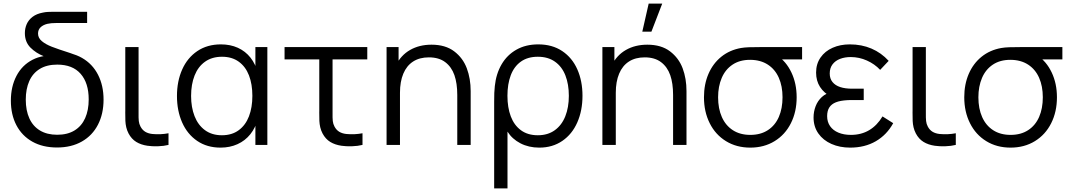

<svg xmlns="http://www.w3.org/2000/svg" viewBox="-20 -800 5908 1060"><path d="M294.7 14.3Q216 14.3 158.6 -17.9Q101.2 -50.2 70.6 -108.6Q40 -167 40 -244.3Q40 -321.8 70.9 -381Q101.8 -440.2 159.7 -470.1Q217.5 -500 295.7 -491.7V-513.3Q375.2 -513.3 432.9 -480.2Q490.7 -447 521.2 -387.3Q551.7 -327.7 551.7 -250Q551.7 -171.5 520.9 -111.8Q490.2 -52 432.1 -18.8Q374 14.3 294.7 14.3ZM296 -56Q352.7 -56 391.6 -79.9Q430.5 -103.8 450.1 -147.7Q469.7 -191.5 469.7 -251.3Q469.7 -341.7 425.2 -392.5Q380.7 -443.3 296 -443.3Q238.7 -443.3 199.8 -419.6Q160.8 -395.8 141.6 -352.2Q122.3 -308.7 122.3 -250Q122.3 -189.8 142.2 -146.3Q162 -102.8 200.9 -79.4Q239.8 -56 296 -56ZM368 -445.3Q360.7 -448 349.8 -450.9Q339 -453.8 328.5 -456.7Q264 -473.3 221.6 -489.8Q179.2 -506.2 148.2 -537.2Q117.3 -568.3 117.3 -617Q117.3 -643.8 127.6 -667.1Q137.8 -690.3 160 -707.2Q182.2 -724 216 -730.3Q230 -733.5 244.7 -734.2Q259.3 -735 275.7 -735H461V-673H292Q276.2 -673 263.9 -671.9Q251.7 -670.8 241 -668.3Q217.3 -662.3 203.7 -649Q190 -635.7 190 -614.7Q190 -590.7 210.6 -573.2Q231.2 -555.7 265.4 -542.2Q299.7 -528.8 368 -507Q384 -501.5 396.3 -496.7Z M794.3 4.7Q758.3 -0.5 732.2 -16.5Q706 -32.5 689.7 -63.3Q681 -80 677 -97.4Q673 -114.8 672.2 -132.3Q671.3 -149.8 671.5 -180Q671.7 -183.8 671.7 -187.8Q671.7 -191.7 671.7 -195.7V-540H745V-198.3V-179.2Q744.5 -148.5 746.2 -132Q748 -115.5 756 -100.7Q766.3 -81.8 782.3 -72.3Q798.3 -62.8 821 -60.3Q866.7 -56 910.3 -64.3V0Q884.5 6.5 852 7.5Q819.5 8.5 794.3 4.7Z M1197.7 15Q1123 15 1068.6 -22.1Q1014.2 -59.2 985.6 -123.9Q957 -188.7 957 -270Q957 -351.7 985.8 -416.3Q1014.5 -481 1069.4 -518Q1124.3 -555 1199.7 -555Q1251.5 -555 1293.2 -536.2Q1334.8 -517.3 1362.9 -481.8Q1391 -446.2 1403.3 -397.3L1390 -371V-540H1456V0H1390V-170.7L1403.3 -144.3Q1391 -95 1362.2 -59.1Q1333.5 -23.2 1291.3 -4.1Q1249.2 15 1197.7 15ZM1205 -53.3Q1260.2 -53.3 1297.9 -81.1Q1335.7 -108.8 1354.5 -157.8Q1373.3 -206.8 1373.3 -270.7Q1373.3 -335.2 1354.6 -383.7Q1335.8 -432.2 1298.2 -459.4Q1260.5 -486.7 1205.7 -486.7Q1150.5 -486.7 1112.1 -459.4Q1073.7 -432.2 1054.3 -383.2Q1035 -334.3 1035 -270.3Q1035 -207.8 1054.1 -158.8Q1073.2 -109.7 1111.4 -81.5Q1149.7 -53.3 1205 -53.3Z M1865.3 4.7Q1829.3 -0.5 1803.2 -16.5Q1777 -32.5 1760.7 -63.3Q1752 -80 1748 -97.4Q1744 -114.8 1743.2 -132.3Q1742.3 -149.8 1742.5 -180Q1742.7 -183.8 1742.7 -187.8Q1742.7 -191.7 1742.7 -195.7V-472H1551V-540H2007.7V-472H1816V-198.3V-179.2Q1815.5 -148.5 1817.2 -132Q1819 -115.5 1827 -100.7Q1837.3 -81.8 1853.3 -72.3Q1869.3 -62.8 1892 -60.3Q1937.7 -56 1981.3 -64.3V0Q1955.5 6.5 1923 7.5Q1890.5 8.5 1865.3 4.7Z M2504.5 -275.7Q2504.5 -340 2488.7 -385.3Q2472.8 -430.7 2437.9 -457Q2403 -483.3 2347.8 -483.3Q2296.2 -483.3 2260.6 -460.2Q2225 -437.2 2206.6 -393.2Q2188.2 -349.3 2188.2 -288L2136.2 -299.7Q2136.2 -380.7 2164.7 -437.9Q2193.2 -495.2 2244.1 -524.2Q2295 -553.3 2362.2 -553.3Q2439.2 -553.3 2487.6 -516.5Q2536 -479.7 2557.2 -422.8Q2578.5 -366 2578.5 -297V0H2504.5ZM2114.2 0V-540H2180.5V-407H2188.2V0Z M2708.2 -237.3Q2708.2 -266.2 2708.9 -287Q2709.7 -307.8 2711.8 -324.7Q2718.8 -392.5 2749.1 -444.5Q2779.3 -496.5 2831.1 -525.8Q2882.8 -555 2951.5 -555Q3028.8 -555 3083.9 -518.1Q3139 -481.2 3167.4 -416.9Q3195.8 -352.7 3195.8 -271.3Q3195.8 -189.3 3167.2 -124.3Q3138.7 -59.3 3084.6 -22.2Q3030.5 15 2957.2 15Q2899.2 15 2853.2 -8.8Q2807.3 -32.7 2781.8 -73.3V240H2708.2ZM2949.2 -53.3Q3004.5 -53.3 3043 -81.2Q3081.5 -109 3101 -158.2Q3120.5 -207.3 3120.5 -271Q3120.5 -334.8 3101.5 -383.5Q3082.5 -432.2 3044 -459.4Q3005.5 -486.7 2949.2 -486.7Q2893.2 -486.7 2855.6 -459.8Q2818 -432.8 2799.8 -384.4Q2781.5 -336 2781.5 -271.3Q2781.5 -206.3 2800 -157.4Q2818.5 -108.5 2856.1 -80.9Q2893.7 -53.3 2949.2 -53.3Z M3561.2 -780 3526 -625H3576.3L3636 -780ZM3696 0V-275.7Q3696 -340 3680.2 -385.3Q3664.3 -430.7 3629.4 -457Q3594.5 -483.3 3539.3 -483.3Q3487.7 -483.3 3452.1 -460.2Q3416.5 -437.2 3398.1 -393.2Q3379.7 -349.3 3379.7 -288L3327.7 -299.7Q3327.7 -380.7 3356.2 -437.9Q3384.7 -495.2 3435.6 -524.2Q3486.5 -553.3 3553.7 -553.3Q3630.7 -553.3 3679.1 -516.5Q3727.5 -479.7 3748.8 -422.8Q3770 -366 3770 -297V0ZM3305.7 0V-540H3372V-407H3379.7V0Z M4122.2 15Q4046 15 3987.9 -20.8Q3929.8 -56.5 3898.2 -119.8Q3866.5 -183 3866.5 -263Q3866.5 -334.5 3891.3 -392.1Q3916.2 -449.7 3962.2 -486.8Q4008.2 -523.8 4070.8 -535Q4089.8 -538.3 4115.6 -539.2Q4141.3 -540 4175.5 -540H4408.2V-472H4246.2L4270.5 -493.3Q4320 -461.2 4349.1 -400.2Q4378.2 -339.2 4378.2 -263Q4378.2 -182.8 4346.4 -119.7Q4314.7 -56.5 4256.5 -20.8Q4198.3 15 4122.2 15ZM4122.2 -55.3Q4179.2 -55.3 4219.2 -81.4Q4259.3 -107.5 4279.8 -154.3Q4300.2 -201.2 4300.2 -263Q4300.2 -324 4279.8 -370.5Q4259.3 -417 4219.2 -443.2Q4179 -469.3 4122.2 -469.7Q4064.5 -470 4024.5 -443.3Q3984.5 -416.7 3964.5 -369.7Q3944.5 -322.7 3944.5 -263Q3944.5 -200.3 3965.4 -153.5Q3986.3 -106.7 4026.3 -81Q4066.3 -55.3 4122.2 -55.3Z M4673.5 15Q4754.2 15 4815.1 -20.2Q4876 -55.5 4911.2 -120L4852.2 -157.3Q4822.3 -107.2 4778.4 -81.2Q4734.5 -55.3 4677.8 -55.3Q4638.3 -55.3 4608.7 -67.8Q4579 -80.2 4562.8 -103.5Q4546.5 -126.8 4546.5 -158.7Q4546.5 -188.5 4558.7 -207.1Q4570.8 -225.7 4594.8 -235.2Q4618.7 -244.8 4658.2 -247Q4664.5 -247.3 4671.2 -247.5Q4677.8 -247.7 4684.5 -247.7H4748.5V-310.3H4685.2Q4646 -310.3 4618.7 -319.3Q4591.3 -328.3 4576.1 -347.1Q4560.8 -365.8 4560.8 -394.3Q4560.8 -424.2 4576.2 -444.6Q4591.7 -465 4617.9 -475Q4644.2 -485 4676.8 -485Q4723.3 -485 4766.1 -465.8Q4808.8 -446.7 4839.2 -414.3L4886.2 -464Q4845.3 -508.7 4791.2 -531.8Q4737 -555 4671.5 -555Q4619 -555 4576.8 -536.3Q4534.5 -517.7 4510 -482.3Q4485.5 -447 4485.5 -399.3Q4485.5 -353.8 4507.2 -320.1Q4529 -286.3 4570.2 -264.3L4574.5 -292Q4540.5 -285.7 4517.4 -264.5Q4494.3 -243.3 4482.9 -213.5Q4471.5 -183.7 4471.5 -151.3Q4471.5 -101 4497.9 -63.3Q4524.3 -25.7 4570.3 -5.3Q4616.3 15 4673.5 15Z M5140.8 4.7Q5104.8 -0.5 5078.7 -16.5Q5052.5 -32.5 5036.2 -63.3Q5027.5 -80 5023.5 -97.4Q5019.5 -114.8 5018.7 -132.3Q5017.8 -149.8 5018 -180Q5018.2 -183.8 5018.2 -187.8Q5018.2 -191.7 5018.2 -195.7V-540H5091.5V-198.3V-179.2Q5091 -148.5 5092.8 -132Q5094.5 -115.5 5102.5 -100.7Q5112.8 -81.8 5128.8 -72.3Q5144.8 -62.8 5167.5 -60.3Q5213.2 -56 5256.8 -64.3V0Q5231 6.5 5198.5 7.5Q5166 8.5 5140.8 4.7Z M5559.2 15Q5483 15 5424.9 -20.8Q5366.8 -56.5 5335.2 -119.8Q5303.5 -183 5303.5 -263Q5303.5 -334.5 5328.3 -392.1Q5353.2 -449.7 5399.2 -486.8Q5445.2 -523.8 5507.8 -535Q5526.8 -538.3 5552.6 -539.2Q5578.3 -540 5612.5 -540H5845.2V-472H5683.2L5707.5 -493.3Q5757 -461.2 5786.1 -400.2Q5815.2 -339.2 5815.2 -263Q5815.2 -182.8 5783.4 -119.7Q5751.7 -56.5 5693.5 -20.8Q5635.3 15 5559.2 15ZM5559.2 -55.3Q5616.2 -55.3 5656.2 -81.4Q5696.3 -107.5 5716.8 -154.3Q5737.2 -201.2 5737.2 -263Q5737.2 -324 5716.8 -370.5Q5696.3 -417 5656.2 -443.2Q5616 -469.3 5559.2 -469.7Q5501.5 -470 5461.5 -443.3Q5421.5 -416.7 5401.5 -369.7Q5381.5 -322.7 5381.5 -263Q5381.5 -200.3 5402.4 -153.5Q5423.3 -106.7 5463.3 -81Q5503.3 -55.3 5559.2 -55.3Z"/></svg>

Font: Hauora
Style: Regular
Weight: 400
Designer: Wayne Shih
Foundry: WCYS
Version: Version 1.001